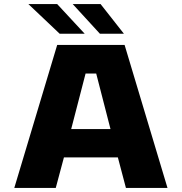

<svg xmlns="http://www.w3.org/2000/svg" viewBox="-20 -920 890 940"><path d="M800 0H596.5L557 -149.5H293L253 0H50L260 -700H590ZM399 -560 328.5 -288H521L451 -560ZM469 -755 336 -900H472.5L586.5 -755ZM272 -755 119 -900H260L394.5 -755Z"/></svg>

Font: Trispace SemiExpanded ExtraBold
Style: Regular
Weight: 800
Width: 6
Designer: Tyler Finck
Foundry: Etcetera Type Company
Version: Version 1.210; ttfautohint (v1.8.3)